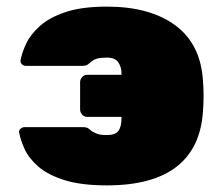

<svg xmlns="http://www.w3.org/2000/svg" viewBox="-20 -550 672 580"><path d="M303 10Q225 10 174.5 -6Q124 -22 95.5 -47Q67 -72 54.5 -99.5Q42 -127 38 -149Q36 -156 42 -161Q48 -166 54 -166H229Q242 -166 247 -162Q252 -158 257 -154Q263 -150 273 -146Q283 -142 303 -142Q328 -142 337.5 -154.5Q347 -167 347 -192V-197H243Q234 -197 228 -204Q222 -211 222 -219V-302Q222 -310 228 -317Q234 -324 243 -324H347V-329Q347 -347 337.5 -361.5Q328 -376 303 -376Q284 -376 273.5 -373Q263 -370 255 -363Q250 -359 245 -355Q240 -351 227 -351H58Q51 -351 46 -356Q41 -361 42 -368Q46 -390 59 -418Q72 -446 100.5 -471.5Q129 -497 178 -513.5Q227 -530 303 -530Q433 -530 509.5 -473.5Q586 -417 593 -307Q595 -285 595 -260.5Q595 -236 593 -213Q586 -103 513.5 -46.5Q441 10 303 10Z"/></svg>

Font: Rubik Black
Style: Regular
Weight: 900
Designer: Hubert and Fischer
Foundry: Hubert and Fischer
Version: Version 2.300;gftools[0.9.30]